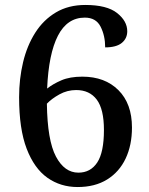

<svg xmlns="http://www.w3.org/2000/svg" viewBox="-20 -744 599 774"><path d="M293 10Q224 10 171 -27.5Q118 -65 87.5 -144.5Q57 -224 57 -352Q57 -426 73 -493Q89 -560 122 -612Q155 -664 205.5 -694Q256 -724 324 -724Q411 -724 452 -691.5Q493 -659 493 -618Q493 -589 471 -571Q449 -553 404 -553Q404 -600 385.5 -636.5Q367 -673 322 -673Q251 -673 213.5 -600Q176 -527 170 -387Q194 -406 228 -420.5Q262 -435 312 -435Q403 -435 457.5 -380.5Q512 -326 512 -230Q512 -159 486.5 -105Q461 -51 412 -20.5Q363 10 293 10ZM296 -48Q345 -48 372 -89Q399 -130 399 -220Q399 -304 370 -342.5Q341 -381 287 -381Q251 -381 219.5 -363.5Q188 -346 169 -326Q171 -178 205.5 -113Q240 -48 296 -48Z"/></svg>

Font: Noto Serif Tamil Medium
Style: Regular
Weight: 500
Designer: Indian Type Foundry, Tom Grace, and the Monotype Design Team
Foundry: Monotype Imaging Inc.
Version: Version 2.004; ttfautohint (v1.8.4.7-5d5b)